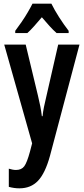

<svg xmlns="http://www.w3.org/2000/svg" viewBox="-20 -786 456 1046"><path d="M3 -543H120L187 -264Q194 -236 199.5 -207.5Q205 -179 208 -153H212Q214 -176 219.5 -203Q225 -230 233 -263L297 -543H413L252 64Q226 158 187 199Q148 240 86 240Q71 240 57 238Q43 236 28 232V133Q38 136 48 138Q58 140 67 140Q97 140 112 120Q127 100 143 41L155 -5ZM260 -766Q276 -733 301.5 -693Q327 -653 354 -618V-606H288Q269 -623 249.5 -644.5Q230 -666 208 -692Q186 -666 165.5 -643Q145 -620 129 -606H63V-618Q79 -639 97.5 -666Q116 -693 131.5 -719.5Q147 -746 157 -766Z"/></svg>

Font: Noto Sans Ethiopic ExtraCondensed SemiBold
Style: Regular
Weight: 600
Width: 2
Designer: Monotype Design Team
Foundry: Monotype Imaging Inc.
Version: Version 2.102; ttfautohint (v1.8.4.7-5d5b)